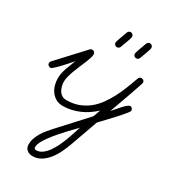

<svg xmlns="http://www.w3.org/2000/svg" viewBox="-273 -716 1062 1203"><g transform="rotate(30 258.5 -114.5)"><path d="M510.7 -389.2Q520 -389.2 526.4 -383.3Q532.7 -377.4 532.7 -368.2Q532.7 -366.7 529.3 -355.7Q525.9 -344.7 520 -327.9Q514.2 -311 506.8 -289.8Q499.5 -268.6 491.5 -246.1Q483.4 -223.6 475.6 -201.7Q467.8 -179.7 461.2 -161.4Q454.6 -143.1 450 -130.1Q445.3 -117.2 443.8 -112.8Q447.8 -117.2 454.8 -125.5Q461.9 -133.8 470.5 -143.8Q479 -153.8 488.5 -164.3Q498 -174.8 506.8 -183.3Q515.6 -191.9 523.4 -197.3Q531.2 -202.6 536.6 -202.6Q545.4 -202.6 551.3 -195.6Q557.1 -188.5 557.1 -180.2Q557.1 -175.8 547.4 -162.8Q537.6 -149.9 522.5 -132.6Q507.3 -115.2 489.3 -95.7Q471.2 -76.2 454.3 -58.3Q437.5 -40.5 424.6 -26.9Q411.6 -13.2 406.7 -7.8L336.4 189.5Q326.2 217.8 311 250.5Q295.9 283.2 274.7 311Q253.4 338.9 225.3 357.4Q197.3 376 162.1 376Q137.7 376 121.3 362.3Q105 348.6 105 323.7Q105 299.8 112.8 277.6Q120.6 255.4 133.1 235.1Q145.5 214.8 161.1 196.3Q176.8 177.7 191.9 161.1L368.2 -31.2Q373.5 -43.9 378.2 -56.9Q382.8 -69.8 386.7 -83Q364.7 -62.5 339.6 -45.4Q314.5 -28.3 286.6 -16.4Q258.8 -4.4 229.2 2.2Q199.7 8.8 169.4 8.8Q141.1 8.8 119.9 -2.9Q98.6 -14.6 84.5 -33.7Q70.3 -52.7 63.2 -77.1Q56.2 -101.6 56.2 -127.4Q56.2 -146.5 60.3 -165.3Q64.5 -184.1 70.8 -202.4Q77.1 -220.7 84.5 -238.5Q91.8 -256.3 98.1 -273.9Q94.2 -269.5 85.4 -259.3Q76.7 -249 65.4 -236.3Q54.2 -223.6 41.5 -210.2Q28.8 -196.8 17.6 -185.5Q6.3 -174.3 -2.9 -167Q-12.2 -159.7 -16.6 -159.7Q-24.9 -159.7 -32.2 -165.5Q-39.6 -171.4 -39.6 -180.7Q-39.6 -189.5 -33.7 -196.3L138.2 -381.8Q144.5 -389.2 153.8 -389.2Q163.6 -389.2 169.9 -383.1Q176.3 -377 176.3 -367.2Q176.3 -356 170.7 -338.6Q165 -321.3 156.5 -300.5Q147.9 -279.8 137.9 -256.6Q127.9 -233.4 119.4 -210.4Q110.8 -187.5 105.2 -166.3Q99.6 -145 99.6 -127.4Q99.6 -111.8 103.8 -95.2Q107.9 -78.6 116.2 -64.9Q124.5 -51.3 137.7 -42.7Q150.9 -34.2 169.4 -34.2Q218.3 -34.2 257.3 -48.8Q296.4 -63.5 327.4 -88.4Q358.4 -113.3 382.6 -146.7Q406.7 -180.2 426.3 -218Q445.8 -255.9 461.4 -295.9Q477.1 -335.9 490.7 -374.5Q493.2 -381.3 498.5 -385.3Q503.9 -389.2 510.7 -389.2ZM331.1 73.2Q323.7 81.1 307.6 97.7Q291.5 114.3 271.2 135.7Q251 157.2 229.2 182.4Q207.5 207.5 189.5 231.9Q171.4 256.3 159.9 278.6Q148.4 300.8 148.4 316.9Q148.4 325.7 151.9 329.1Q155.3 332.5 163.6 332.5Q187 332.5 207.3 317.6Q227.5 302.7 244.4 279.1Q261.2 255.4 274.9 226.3Q288.6 197.3 299.3 168.5Q310.1 139.6 317.9 114.3Q325.7 88.9 331.1 73.2ZM447.3 -605Q456.5 -605 462.9 -598.6Q469.2 -592.3 469.2 -583Q469.2 -578.1 465.3 -565.9Q461.4 -553.7 456.3 -539.8Q451.2 -525.9 446.3 -512.9Q441.4 -500 439.5 -494.1Q437 -487.3 431.2 -483.4Q425.3 -479.5 418.5 -479.5Q409.7 -479.5 403.3 -486.1Q397 -492.7 397 -501.5Q397 -504.9 401.1 -517.3Q405.3 -529.8 410.4 -544.4Q415.5 -559.1 420.7 -572.3Q425.8 -585.4 427.2 -590.3Q429.7 -596.7 435.1 -600.8Q440.4 -605 447.3 -605ZM307.6 -605Q316.9 -605 323.2 -598.6Q329.6 -592.3 329.6 -583Q329.6 -578.1 325.7 -565.9Q321.8 -553.7 316.7 -539.8Q311.5 -525.9 306.6 -512.9Q301.8 -500 299.8 -494.1Q297.4 -487.3 291.5 -483.4Q285.6 -479.5 278.8 -479.5Q270 -479.5 263.7 -486.1Q257.3 -492.7 257.3 -501.5Q257.3 -504.9 261.5 -517.3Q265.6 -529.8 270.8 -544.4Q275.9 -559.1 281 -572.3Q286.1 -585.4 287.6 -590.3Q290 -596.7 295.4 -600.8Q300.8 -605 307.6 -605Z"/></g></svg>

Font: Helvetia Verbundene
Style: Regular
Weight: 400
Designer: Peter Wiegel, original typeface by Carl Albert Fahrenwaldt 1901
Foundry: Peter Wiegel
Version: Version 2.000